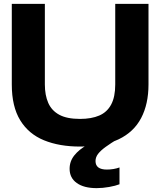

<svg xmlns="http://www.w3.org/2000/svg" viewBox="-20 -749 829 993"><path d="M480 224Q414 224 377 197.5Q340 171 340 124Q340 85 364.5 54.5Q389 24 429.5 1.5Q470 -21 516 -36L590 -31Q554 -9 527.5 10Q501 29 487.5 46.5Q474 64 474 84Q474 128 533 128Q550 128 567.5 125Q585 122 598 117V204Q578 212 544.5 218Q511 224 480 224ZM394 9Q287 9 207.5 -23.5Q128 -56 84.5 -127Q41 -198 41 -312V-729H212V-312Q212 -257 229.5 -217Q247 -177 286.5 -155.5Q326 -134 394 -134Q453 -134 493.5 -151.5Q534 -169 555 -208.5Q576 -248 576 -312V-729H748V-312Q748 -211 710 -138.5Q672 -66 593.5 -28.5Q515 9 394 9Z"/></svg>

Font: Mona Sans Expanded
Style: Bold
Weight: 700
Width: 7
Designer: Deni Anggara
Foundry: GitHub
Version: Version 2.000